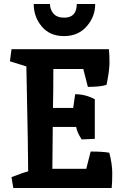

<svg xmlns="http://www.w3.org/2000/svg" viewBox="-20 -948 635 968"><path d="M249 -600Q249 -486 247 -404H349L359 -473Q410 -473 458 -448V-248L392 -245Q368 -281 364 -308H246Q244 -168 244 -97H415L437 -184Q499 -184 531 -178Q546 -121 546 -74.5Q546 -28 543 0H47L38 -55Q103 -80 122 -84Q121 -143 120 -250Q116 -490 113 -613L30 -639L38 -700H529Q532 -673 532 -632.5Q532 -592 517 -520Q486 -510 423 -510L400 -600ZM460 -928Q460 -864 417 -815Q374 -766 302.5 -766Q231 -766 190.5 -814.5Q150 -863 150 -928H232Q232 -900 249.5 -879.5Q267 -859 304 -859Q367 -859 367 -928Z"/></svg>

Font: Inika
Style: Bold
Weight: 700
Version: Version 1.001